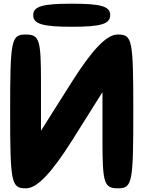

<svg xmlns="http://www.w3.org/2000/svg" viewBox="-20 -1070 778 1040"><path d="M35 -467C35 -75 41 -50 121 -50C180 -50 258 -131 371 -310L535 -571V-310C535 -77 544 -50 619 -50C697 -50 702 -79 702 -467C702 -859 697 -883 617 -883C558 -883 480 -802 367 -623L202 -362V-623C202 -856 194 -883 119 -883C41 -883 35 -855 35 -467ZM160 -988C160 -940 211 -925 369 -925C527 -925 577 -940 577 -988C577 -1036 527 -1050 369 -1050C211 -1050 160 -1036 160 -988Z"/></svg>

Font: Hussar Skorodowane
Style: Bold
Weight: 700
Foundry: Cannot Into Space Fonts
Version: Version 0.892